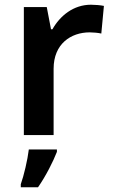

<svg xmlns="http://www.w3.org/2000/svg" viewBox="-20 -572 479 813"><path d="M365 -552C291 -552 234 -505 202 -448H196L178 -542H81V0H207V-281C207 -386 280 -435 360 -435C374 -435 396 -433 409 -430L420 -547C406 -550 382 -552 365 -552ZM221 71V61H102C97 104 81 172 68 208V221H141C175 172 205 112 221 71Z"/></svg>

Font: Noto Sans Gurmukhi SemiBold
Style: Regular
Weight: 600
Designer: Jelle Bosma - Monotype Design Team
Foundry: Monotype Imaging Inc.
Version: Version 2.004